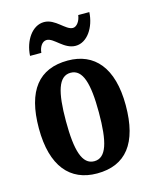

<svg xmlns="http://www.w3.org/2000/svg" viewBox="-115 -832 734 918"><g transform="rotate(-15 252.0 -372.5)"><path d="M310 -606C367 -606 410 -670 414 -745H359C356 -718 339 -692 319 -692C283 -692 248 -755 192 -755C133 -755 90 -690 86 -616H142C144 -643 159 -669 182 -669C218 -669 252 -606 310 -606ZM251 10C393 10 467 -82 467 -270C467 -457 385 -548 254 -548C111 -548 37 -457 37 -270C37 -82 118 10 251 10ZM253 -50C193 -50 171 -125 171 -270C171 -414 192 -488 252 -488C312 -488 334 -414 334 -270C334 -125 313 -50 253 -50Z"/></g></svg>

Font: Noto Serif Georgian ExtraCondensed Bold
Style: Regular
Weight: 700
Width: 2
Designer: Monotype Design Team, Akaki Razmadze
Foundry: Google LLC
Version: Version 2.003